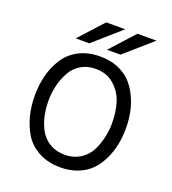

<svg xmlns="http://www.w3.org/2000/svg" viewBox="-163 -1043 1056 1178"><g transform="rotate(20 365.0 -454.5)"><path d="M273.4 -764.6Q251 -764.6 184.6 -764.6Q220.7 -803.7 327.1 -920.9Q358.4 -920.9 451.2 -920.9Q406.2 -881.8 273.4 -764.6ZM476.6 -764.6Q455.1 -764.6 388.7 -764.6Q424.8 -803.7 531.2 -920.9Q561.5 -920.9 655.3 -920.9Q610.4 -881.8 476.6 -764.6ZM365.2 11.7Q286.1 11.7 226.6 -19.5Q167 -50.8 132.8 -103.5Q99.6 -158.2 84 -219.7Q68.4 -281.2 68.4 -349.6Q68.4 -418.9 84 -480.5Q99.6 -542 132.8 -594.7Q167 -649.4 226.6 -680.7Q286.1 -711.9 365.2 -711.9Q428.7 -711.9 480.5 -691.4Q532.2 -669.9 565.4 -634.8Q598.6 -599.6 621.1 -551.8Q643.6 -503.9 653.3 -454.1Q663.1 -404.3 663.1 -349.6Q663.1 -295.9 653.3 -246.1Q643.6 -196.3 621.1 -148.4Q598.6 -99.6 565.4 -65.4Q532.2 -30.3 480.5 -8.8Q428.7 11.7 365.2 11.7ZM365.2 -70.3Q419.9 -70.3 461.9 -95.7Q503.9 -121.1 527.3 -163.1Q549.8 -205.1 560.5 -252.9Q572.3 -299.8 572.3 -349.6Q572.3 -423.8 553.7 -484.4Q535.2 -544.9 486.3 -587.9Q438.5 -630.9 365.2 -630.9Q309.6 -630.9 268.6 -605.5Q226.6 -580.1 204.1 -537.1Q180.7 -495.1 169.9 -448.2Q158.2 -401.4 158.2 -349.6Q158.2 -295.9 168.9 -248Q179.7 -200.2 203.1 -159.2Q226.6 -118.2 268.6 -93.8Q309.6 -70.3 365.2 -70.3Z"/></g></svg>

Font: Overpass
Style: Regular
Weight: 400
Designer: Delve Withrington, Thomas Jockin
Version: Version 3.000;DELV;Overpass; ttfautohint (v1.5)